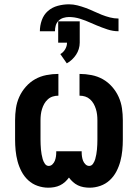

<svg xmlns="http://www.w3.org/2000/svg" viewBox="-20 -863 640 891"><path d="M396 8Q396 8 396 8Q396 8 396 8Q382 8 368 5.5Q354 3 341.5 -3Q329 -9 318.5 -18.5Q308 -28 300 -39Q292 -28 281.5 -18.5Q271 -9 258.5 -3Q246 3 232 5.5Q218 8 204 8Q204 8 204 8Q204 8 204 8Q179 8 154.5 -0.5Q130 -9 111 -26.5Q92 -44 80 -67Q68 -90 61.5 -114.5Q55 -139 52.5 -164.5Q50 -190 50 -215V-305Q50 -333 54 -360.5Q58 -388 69.5 -413.5Q81 -439 100 -460.5Q119 -482 143 -495.5Q167 -509 195 -514.5Q223 -520 251 -520V-419Q237 -419 224.5 -415Q212 -411 202 -402Q192 -393 185.5 -381.5Q179 -370 175 -357Q171 -344 169.5 -331Q168 -318 168 -305V-215Q168 -204 168.5 -192.5Q169 -181 170 -169.5Q171 -158 173 -147Q175 -136 178 -125Q181 -114 188 -103.5Q195 -93 206 -93Q216 -93 223.5 -100.5Q231 -108 234.5 -117Q238 -126 239.5 -136Q241 -146 241 -156V-161H359V-156Q359 -146 360.5 -136Q362 -126 365.5 -117Q369 -108 376.5 -100.5Q384 -93 394 -93Q405 -93 412 -103.5Q419 -114 422 -125Q425 -136 427 -147Q429 -158 430 -169.5Q431 -181 431.5 -192.5Q432 -204 432 -215V-305Q432 -318 430.5 -331Q429 -344 425 -357Q421 -370 414.5 -381.5Q408 -393 398 -402Q388 -411 375.5 -415Q363 -419 349 -419V-520Q377 -520 405 -514.5Q433 -509 457 -495.5Q481 -482 500 -460.5Q519 -439 530.5 -413.5Q542 -388 546 -360.5Q550 -333 550 -305V-215Q550 -190 547.5 -164.5Q545 -139 538.5 -114.5Q532 -90 520 -67Q508 -44 489 -26.5Q470 -9 445.5 -0.5Q421 8 396 8ZM165 -718Q165 -744 174 -769.5Q183 -795 202.5 -812Q222 -829 248 -836Q274 -843 300 -843Q320 -843 339.5 -838Q359 -833 378 -826Q397 -819 415 -810.5Q433 -802 452 -794.5Q471 -787 490.5 -782Q510 -777 530 -777V-718Q504 -718 478.5 -726.5Q453 -735 429 -745L401 -757Q377 -768 351.5 -776Q326 -784 300 -784Q287 -784 274 -780Q261 -776 251.5 -766.5Q242 -757 238.5 -744Q235 -731 235 -718ZM290 -569 260 -612Q274 -620 282.5 -634.5Q291 -649 291 -665H250V-764H350V-665Q350 -650 345.5 -635.5Q341 -621 333 -609Q325 -597 314 -586.5Q303 -576 290 -569Z"/></svg>

Font: Iosevka SS04 Extended
Style: Bold
Weight: 700
Width: 7
Monospace: yes
Designer: Belleve Invis
Foundry: Belleve Invis
Version: Version 19.0.0; ttfautohint (v1.8.4)